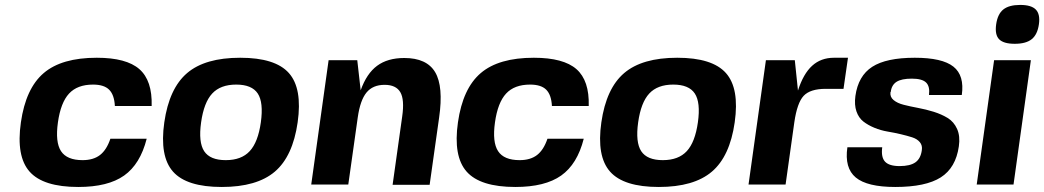

<svg xmlns="http://www.w3.org/2000/svg" viewBox="-20 -742 4199 772"><path d="M423.8 -184.1H569.8Q543.9 -82 479 -36.1Q414.1 9.8 294.9 9.8Q153.8 9.8 99.1 -51.8Q44.4 -113.3 64 -250Q83.5 -386.7 155.8 -448.2Q228 -509.8 369.1 -509.8Q488.3 -509.8 540.5 -463.9Q592.8 -418 589.8 -315.9H441.9Q439.5 -360.8 418.9 -381.3Q398.4 -401.9 354 -401.9Q291 -401.9 257.6 -365.7Q224.1 -329.6 212.9 -250Q201.7 -170.4 225.3 -134.3Q249 -98.1 312 -98.1Q355.5 -98.1 382.1 -118.7Q408.7 -139.2 423.8 -184.1Z M732.4 -448.2Q804.7 -509.8 945.8 -509.8Q1086.9 -509.8 1141.6 -448.2Q1196.3 -386.7 1176.8 -250Q1157.2 -113.3 1085 -51.8Q1012.7 9.8 871.6 9.8Q730.5 9.8 675.8 -51.8Q621.1 -113.3 640.6 -250Q660.2 -386.7 732.4 -448.2ZM1028.8 -250Q1040 -330.1 1016.4 -366Q992.7 -401.9 929.7 -401.9Q866.7 -401.9 833.3 -366Q799.8 -330.1 788.6 -250Q777.3 -169.9 801 -134Q824.7 -98.1 887.7 -98.1Q950.7 -98.1 984.1 -134.3Q1017.6 -170.4 1028.8 -250Z M1416.5 -500 1430.2 -378.9Q1454.1 -446.3 1496.3 -477.5Q1538.6 -508.8 1605.5 -508.8Q1695.8 -508.8 1729.7 -451.7Q1763.7 -394.5 1745.6 -269L1707.5 1H1558.6L1597.2 -273.9Q1606.9 -341.8 1589.6 -371.3Q1572.3 -400.9 1526.4 -400.9Q1479 -400.9 1453.6 -369.9Q1428.2 -338.9 1418.5 -270L1380.4 0H1231.4L1301.3 -500Z M2181.2 -184.1H2327.1Q2301.3 -82 2236.3 -36.1Q2171.4 9.8 2052.2 9.8Q1911.1 9.8 1856.4 -51.8Q1801.8 -113.3 1821.3 -250Q1840.8 -386.7 1913.1 -448.2Q1985.4 -509.8 2126.5 -509.8Q2245.6 -509.8 2297.9 -463.9Q2350.1 -418 2347.2 -315.9H2199.2Q2196.8 -360.8 2176.3 -381.3Q2155.8 -401.9 2111.3 -401.9Q2048.3 -401.9 2014.9 -365.7Q1981.4 -329.6 1970.2 -250Q1959 -170.4 1982.7 -134.3Q2006.3 -98.1 2069.3 -98.1Q2112.8 -98.1 2139.4 -118.7Q2166 -139.2 2181.2 -184.1Z M2489.7 -448.2Q2562 -509.8 2703.1 -509.8Q2844.2 -509.8 2898.9 -448.2Q2953.6 -386.7 2934.1 -250Q2914.6 -113.3 2842.3 -51.8Q2770 9.8 2628.9 9.8Q2487.8 9.8 2433.1 -51.8Q2378.4 -113.3 2397.9 -250Q2417.5 -386.7 2489.7 -448.2ZM2786.1 -250Q2797.4 -330.1 2773.7 -366Q2750 -401.9 2687 -401.9Q2624 -401.9 2590.6 -366Q2557.1 -330.1 2545.9 -250Q2534.7 -169.9 2558.3 -134Q2582 -98.1 2645 -98.1Q2708 -98.1 2741.5 -134.3Q2774.9 -170.4 2786.1 -250Z M3299.8 -384.8Q3237.8 -384.8 3211.4 -356.7Q3185.1 -328.6 3173.8 -250L3138.7 0H2989.7L3059.6 -500H3175.8L3188.5 -377.9Q3210 -445.3 3245.4 -477.5Q3280.8 -509.8 3333.5 -509.8H3389.6L3371.6 -384.8Z M3561.5 -372.1H3560.5Q3557.6 -352.5 3572.8 -339.8Q3587.9 -327.1 3613.8 -320.6Q3639.6 -314 3671.4 -308.1Q3703.1 -302.2 3734.4 -292.5Q3765.6 -282.7 3790.5 -267.6Q3815.4 -252.4 3828.4 -223.4Q3841.3 -194.3 3835.4 -153.8Q3823.2 -67.4 3762.7 -28.8Q3702.1 9.8 3579.6 9.8Q3466.8 9.8 3420.9 -28.3Q3375 -66.4 3387.2 -149.9H3527.3Q3522 -109.9 3538.6 -92Q3555.2 -74.2 3597.2 -74.2Q3639.6 -74.2 3660.9 -89.4Q3682.1 -104.5 3686.5 -138.2Q3689.5 -157.2 3678.5 -170.4Q3667.5 -183.6 3647.5 -189.9Q3627.4 -196.3 3601.6 -202.4Q3575.7 -208.5 3548.3 -213.1Q3521 -217.8 3495.6 -228.3Q3470.2 -238.8 3451.4 -253.4Q3432.6 -268.1 3423.6 -294.2Q3414.6 -320.3 3419.4 -356Q3430.7 -437 3487.1 -473.4Q3543.5 -509.8 3658.2 -509.8Q3768.6 -509.8 3813.5 -474.1Q3858.4 -438.5 3847.2 -359.9H3715.3Q3719.7 -394.5 3703.6 -410.2Q3687.5 -425.8 3646.5 -425.8Q3605 -425.8 3585 -413.1Q3564.9 -400.4 3561.5 -372.1Z M4055.2 0H3907.2L3977.1 -500H4125ZM4157.2 -644Q4151.4 -603 4128.4 -584.5Q4105.5 -565.9 4060.1 -565.9Q4015.1 -565.9 3997.3 -584.2Q3979.5 -602.5 3985.4 -644Q3991.2 -685.5 4014.2 -703.9Q4037.1 -722.2 4082 -722.2Q4127 -722.2 4145 -703.4Q4163.1 -684.6 4157.2 -644Z"/></svg>

Font: Fivo Sans Modern
Style: Italic
Weight: 700
Designer: Alexander Slobzheninov
Foundry: Alexander Slobzheninov
Version: 1.0